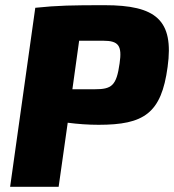

<svg xmlns="http://www.w3.org/2000/svg" viewBox="-20 -720 671 740"><path d="M383 -700C260 -700 202 -699 116 -690L19 0H206L241 -247C279 -242 320 -239 360 -239C535 -239 602 -283 626 -462C651 -643 581 -700 383 -700ZM441 -476C429 -389 410 -376 345 -376H259L285 -563H378C437 -563 451 -544 441 -476Z"/></svg>

Font: Exo 2 Extra Bold
Style: Italic
Weight: 800
Italic angle: -8°
Designer: Natanael Gama
Version: Version 1.001;PS 001.001;hotconv 1.0.88;makeotf.lib2.5.64775